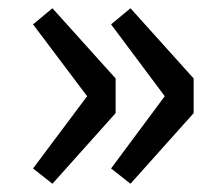

<svg xmlns="http://www.w3.org/2000/svg" viewBox="-20 -516 541 465"><path d="M107 -71 260 -242V-326L107 -496L60 -457L191 -283L60 -108ZM296 -71 449 -242V-326L296 -496L249 -457L379 -283L249 -108Z"/></svg>

Font: Noto Sans HK Medium
Style: Regular
Weight: 500
Designer: Ryoko NISHIZUKA 西塚涼子 (kana, bopomofo & ideographs); Paul D. Hunt (Latin, Greek & Cyrillic); Sandoll Communications 산돌커뮤니
Foundry: Adobe
Version: Version 2.002;hotconv 1.0.116;makeotfexe 2.5.65601